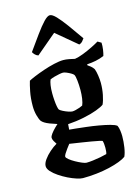

<svg xmlns="http://www.w3.org/2000/svg" viewBox="-142 -851 812 1128"><g transform="rotate(-15 264.5 -287.5)"><path d="M218 200Q204.5 200 180.8 192.5Q157 185 130 171.8Q103 158.5 79 142.2Q55 126 39.5 108.8Q24 91.5 24 75.5Q24 58.5 39 37.2Q54 16 76.5 -3.8Q99 -23.5 120 -35.5Q114 -43.5 107.5 -55.5Q101 -67.5 101 -76Q101 -85.5 112.2 -100.5Q123.5 -115.5 138.8 -130.5Q154 -145.5 165 -154L216.5 -142.5L213 -96Q222.5 -95.5 250.8 -92.5Q279 -89.5 315.5 -85.2Q352 -81 389 -74.5Q426 -68 454.5 -60.5Q483 -53 493.5 -44Q499.5 -31 502 -12.5Q504.5 6 504.5 21Q504.5 54.5 499.2 88.5Q494 122.5 484.5 142Q470.5 152.5 443.2 163Q416 173.5 379.8 182Q343.5 190.5 301.8 195.2Q260 200 218 200ZM261.5 118Q277.5 118 300.5 115.2Q323.5 112.5 347 108Q370.5 103.5 386.5 99Q389 93 390 82Q391 71 391 61Q391 50 389.8 38Q388.5 26 386 19Q383.5 17 364.8 13Q346 9 319.5 4.5Q293 0 265.8 -4.2Q238.5 -8.5 218 -11.5Q197.5 -14.5 192 -15.5Q183 -4 173 9.5Q163 23 156.2 34.2Q149.5 45.5 149.5 51Q149.5 58 163.8 69.5Q178 81 197.8 92Q217.5 103 235.5 110.5Q253.5 118 261.5 118ZM213 -128.5Q180.5 -138 155 -146Q129.5 -154 111.5 -161Q93.5 -168 82 -175.2Q70.5 -182.5 64.5 -190Q56.5 -201.5 49.2 -228.2Q42 -255 42 -285Q42 -333.5 49.8 -372.2Q57.5 -411 64.5 -433.5Q75 -439.5 101.2 -450.5Q127.5 -461.5 161 -473Q194.5 -484.5 228 -492.2Q261.5 -500 285.5 -500Q301 -500 320.8 -496.2Q340.5 -492.5 354 -489Q376.5 -492.5 406.2 -504Q436 -515.5 464 -529.5Q492 -543.5 507.5 -553L529 -540.5Q530 -521 526.8 -498.5Q523.5 -476 519 -462Q494 -451.5 467.8 -446.2Q441.5 -441 414.5 -439.5V-433.5Q421.5 -429 431.8 -421Q442 -413 450.5 -400Q456.5 -384 460.2 -359.2Q464 -334.5 464 -313.5Q464 -276 457 -241.5Q450 -207 440.5 -187Q428 -177 394.2 -164.2Q360.5 -151.5 313.2 -141.8Q266 -132 213 -128.5ZM260 -194.5Q267 -194.5 279.8 -197.5Q292.5 -200.5 305 -205Q317.5 -209.5 323.5 -213Q330 -227 333.8 -252.2Q337.5 -277.5 337.5 -304Q337.5 -335 334.5 -362Q331.5 -389 326.5 -398Q323 -403.5 310.8 -410.8Q298.5 -418 285.2 -423.5Q272 -429 264.5 -429Q255.5 -429 241 -426.2Q226.5 -423.5 211.2 -419.2Q196 -415 184 -409.5Q178.5 -397.5 175.2 -376.5Q172 -355.5 172 -328.5Q172 -307 173.8 -285Q175.5 -263 178.5 -247Q181.5 -231 185 -226Q190 -220.5 204.5 -213Q219 -205.5 235.2 -200Q251.5 -194.5 260 -194.5ZM151.5 -564Q140 -567.5 131.8 -576Q123.5 -584.5 119.5 -592.5Q156 -644 186 -685.2Q216 -726.5 239 -750.8Q262 -775 276.5 -775Q291.5 -775 314.5 -750.8Q337.5 -726.5 367.5 -685.5Q397.5 -644.5 433 -593Q429 -586.5 420.8 -577Q412.5 -567.5 400 -564L275 -668.5Z"/></g></svg>

Font: Texturina Medium
Style: Regular
Weight: 500
Designer: Guillermo Torres Carreño
Foundry: Omnibus-Type
Version: Version 1.003